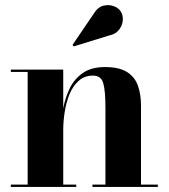

<svg xmlns="http://www.w3.org/2000/svg" viewBox="-20 -733 661 753"><path d="M408.5 -594 269 -551 264.5 -557 348.5 -680.5Q363 -704.5 384 -710.2Q405 -716 424.2 -709.5Q443.5 -703 453 -689Q463.5 -673 461.5 -652.5Q459.5 -632 446 -615.2Q432.5 -598.5 408.5 -594ZM22.5 -9H88.5V-451H22.5V-460H228V-308Q235.5 -349 253.2 -386Q271 -423 304.5 -446.5Q338 -470 391.5 -470Q447.5 -470 478.2 -450.5Q509 -431 521 -396.8Q533 -362.5 533 -319V-9H599V0H342.5V-9H393.5V-313.5Q393.5 -376.5 385 -406.5Q376.5 -436.5 345 -436.5Q311.5 -436.5 288.8 -416.2Q266 -396 252.8 -363.8Q239.5 -331.5 233.8 -294.2Q228 -257 228 -223V-9H279V0H22.5Z"/></svg>

Font: Bodoni* 24pt
Style: Bold
Weight: 700
Version: Version 2.3